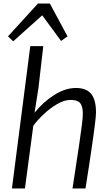

<svg xmlns="http://www.w3.org/2000/svg" viewBox="-20 -1058 625 1078"><path d="M120 0H47L150 -799H223L196 -565L174 -425Q221.5 -484.5 283.8 -524.2Q346 -564 406 -564Q465.5 -564 492.2 -530.5Q519 -497 519 -427Q519 -418 517.5 -401Q516 -384 512.8 -358.2Q509.5 -332.5 504.8 -297.8Q500 -263 493.5 -218.8Q487 -174.5 478.8 -120Q470.5 -65.5 460 0H387Q388 -6.5 392 -32.8Q396 -59 401.5 -94Q407 -129 412 -163.5Q417 -198 420.8 -222.2Q424.5 -246.5 425 -250Q435 -320 440 -358.2Q445 -396.5 445 -421Q445 -461 430.2 -479Q415.5 -497 377 -497Q341.5 -497 301.5 -474Q261.5 -451 225.8 -417.2Q190 -383.5 167 -352ZM217 -972 54 -826 25 -854 193 -1038H260L359 -854L323 -828Z"/></svg>

Font: Merriweather Sans Variable Regular
Style: Italic
Weight: 300
Italic angle: -8°
Designer: Eben Sorkin
Foundry: Eben Sorkin
Version: Version 2.001